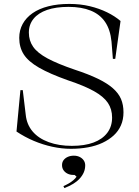

<svg xmlns="http://www.w3.org/2000/svg" viewBox="-20 -743 707 978"><path d="M341 15Q295 15 246.5 4.5Q198 -6 152 -25.5Q106 -45 64 -73L84 -284H96L111 -159Q116 -109 146 -73.5Q176 -38 228 -19Q280 0 346 0Q411 0 456.5 -17Q502 -34 526.5 -66.5Q551 -99 551 -144Q551 -187 529.5 -219Q508 -251 459 -278.5Q410 -306 326 -334Q233 -367 178.5 -398.5Q124 -430 101 -466Q78 -502 78 -550Q78 -589 95.5 -621Q113 -653 146 -676Q179 -699 226.5 -711Q274 -723 333 -723Q389 -723 437 -711.5Q485 -700 525 -680.5Q565 -661 594 -636L567 -443H555L548 -531Q542 -592 515.5 -631Q489 -670 442 -689Q395 -708 329 -708Q265 -708 220 -692.5Q175 -677 151 -647.5Q127 -618 127 -577Q127 -536 149 -504.5Q171 -473 222 -445.5Q273 -418 361 -388Q431 -365 478.5 -342Q526 -319 555 -293.5Q584 -268 596.5 -238.5Q609 -209 609 -171Q609 -134 596 -104.5Q583 -75 559 -53Q535 -31 502 -15.5Q469 0 428 7.5Q387 15 341 15ZM308 215 303 205Q317 199 330 191.5Q343 184 353.5 175Q364 166 370 157L360 148H353Q337 148 324 141.5Q311 135 303.5 124Q296 113 296 98Q296 83 304 72.5Q312 62 325.5 56Q339 50 356 50Q373 50 386 56.5Q399 63 406.5 74Q414 85 414 99Q414 118 407 134.5Q400 151 386.5 166Q373 181 353.5 193Q334 205 308 215Z"/></svg>

Font: Kalnia Light
Style: Regular
Weight: 300
Designer: Frida Medrano
Foundry: Frida Medrano
Version: Version 1.105